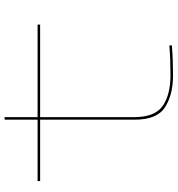

<svg xmlns="http://www.w3.org/2000/svg" viewBox="12 -780 772 835"><g transform="rotate(-90 397.5 -362.0)"><path d="M488 5Q403.5 5 349.2 -29.8Q295 -64.5 295 -161.5V-573H28V-584H295V-727.5H306V-584H708.5V-573H306V-165Q306 -74 354.8 -40Q403.5 -6 490 -6Q557 -6 618 -11V0Q556 5 488 5Z"/></g></svg>

Font: Anybody UltraExpanded Thin
Style: Regular
Weight: 100
Width: 9
Designer: Tyler Finck
Foundry: Etcetera Type Company
Version: Version 1.010; ttfautohint (v1.8.3) -l 8 -r 50 -G 200 -x 14 